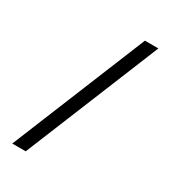

<svg xmlns="http://www.w3.org/2000/svg" viewBox="-227 -903 1054 1186"><g transform="rotate(30 300.0 -310.0)"><path d="M56 170H152L544 -790H448Z"/></g></svg>

Font: CommitMono
Style: 500Regular
Weight: 500
Monospace: yes
Designer: Eigil Nikolajsen
Foundry: Eigil Nikolajsen
Version: Version 1.143